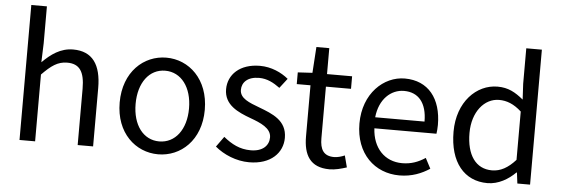

<svg xmlns="http://www.w3.org/2000/svg" viewBox="-51 -955 3297 1128"><g transform="rotate(5 1597.5 -391.5)"><path d="M92 0H184V-394C238 -449 276 -477 332 -477C404 -477 435 -434 435 -332V0H526V-344C526 -482 474 -557 360 -557C286 -557 230 -516 180 -466L184 -578V-796H92Z M910 13C1043 13 1161 -91 1161 -271C1161 -452 1043 -557 910 -557C777 -557 659 -452 659 -271C659 -91 777 13 910 13ZM910 -63C816 -63 753 -146 753 -271C753 -396 816 -480 910 -480C1004 -480 1068 -396 1068 -271C1068 -146 1004 -63 910 -63Z M1447 13C1575 13 1644 -60 1644 -148C1644 -251 1558 -283 1479 -313C1418 -336 1362 -356 1362 -407C1362 -450 1394 -486 1463 -486C1511 -486 1549 -465 1586 -438L1630 -495C1589 -529 1529 -557 1462 -557C1343 -557 1275 -489 1275 -403C1275 -310 1357 -274 1433 -246C1493 -224 1557 -198 1557 -143C1557 -96 1522 -58 1450 -58C1385 -58 1337 -84 1289 -123L1245 -62C1296 -19 1370 13 1447 13Z M1921 13C1955 13 1991 3 2022 -7L2004 -76C1986 -68 1962 -61 1942 -61C1879 -61 1858 -99 1858 -165V-469H2006V-543H1858V-696H1782L1772 -543L1686 -538V-469H1767V-168C1767 -59 1806 13 1921 13Z M2333 13C2406 13 2464 -11 2511 -42L2479 -103C2438 -76 2396 -60 2343 -60C2240 -60 2169 -134 2163 -250H2529C2531 -264 2533 -282 2533 -302C2533 -457 2455 -557 2316 -557C2192 -557 2073 -448 2073 -271C2073 -92 2188 13 2333 13ZM2162 -315C2173 -423 2241 -484 2318 -484C2403 -484 2453 -425 2453 -315Z M2852 13C2917 13 2975 -22 3017 -64H3020L3028 0H3103V-796H3011V-587L3016 -494C2968 -533 2927 -557 2863 -557C2739 -557 2628 -447 2628 -271C2628 -90 2716 13 2852 13ZM2872 -64C2777 -64 2722 -141 2722 -272C2722 -396 2792 -480 2879 -480C2924 -480 2966 -464 3011 -423V-138C2966 -88 2922 -64 2872 -64Z"/></g></svg>

Font: Noto Sans KR
Style: Regular
Weight: 400
Designer: Ryoko NISHIZUKA 西塚涼子 (kana, bopomofo & ideographs); Paul D. Hunt (Latin, Greek & Cyrillic); Sandoll Communications 산돌커뮤니
Foundry: Adobe
Version: Version 2.004;hotconv 1.0.118;makeotfexe 2.5.65603